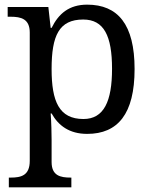

<svg xmlns="http://www.w3.org/2000/svg" viewBox="-20 -566 654 826"><path d="M18 240H287V198H284C240 198 202 190 202 131V35C202 10 201 -39 198 -78H202C231 -26 278 10 355 10C487 10 559 -76 559 -269C559 -461 487 -546 355 -546C277 -546 232 -507 202 -446H198L188 -536H13V-494H26C70 -494 108 -485 108 -426V126C108 189 71 198 26 198H18ZM339 -54C234 -54 202 -130 202 -269C202 -413 234 -482 338 -482C427 -482 462 -412 462 -270C462 -130 427 -54 339 -54Z"/></svg>

Font: Noto Serif Thai
Style: Regular
Weight: 400
Designer: Monotype Design Team
Foundry: Monotype Imaging Inc.
Version: Version 1.901